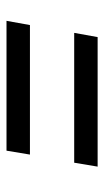

<svg xmlns="http://www.w3.org/2000/svg" viewBox="115 -586 320 590"><g transform="rotate(-90 275.0 -291.0)"><path d="M95 -359 107 -431H506L493 -359ZM58 -151 70 -223H469L456 -151Z"/></g></svg>

Font: DM Sans 17pt
Style: Italic
Weight: 400
Italic angle: -10°
Version: Version 4.004;gftools[0.9.30]